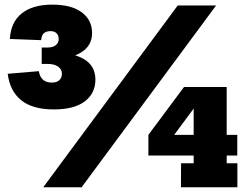

<svg xmlns="http://www.w3.org/2000/svg" viewBox="-20 -788 1046 808"><path d="M12.5 -477.5 143.5 -488.5Q147 -465.5 160.5 -453Q174 -440.5 198 -440.5Q218.5 -440.5 229.5 -450.5Q240.5 -460.5 240.5 -478Q240.5 -496.5 224.2 -507.8Q208 -519 180.5 -519V-569.5Q279 -569.5 330.2 -541Q381.5 -512.5 381.5 -453Q381.5 -395.5 337 -361.5Q292.5 -327.5 206 -327.5Q117.5 -327.5 69.5 -366Q21.5 -404.5 12.5 -477.5ZM21.5 -624Q25.5 -695 71.8 -731.8Q118 -768.5 199.5 -768.5Q281 -768.5 324.2 -736Q367.5 -703.5 367.5 -649Q367.5 -594.5 319.2 -566Q271 -537.5 180.5 -538V-588Q202 -588 214.5 -597.8Q227 -607.5 227 -623.5Q227 -639 218 -648Q209 -657 192.5 -657Q155 -657 153.5 -619ZM155.5 -588H180.5V-519H155.5ZM162 0 728 -765H889.5L323.5 0ZM934 -422V-101H979V0H741.5L742 -101H795V-376L754.5 -422ZM978.5 -220.5V-133.5H604.5V-220.5ZM754.5 -422 842 -394.5 687.5 -186 604.5 -220.5Z"/></svg>

Font: Hepta Slab ExtraLight ExtraBold
Style: Regular
Weight: 800
Version: Version 1.102